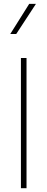

<svg xmlns="http://www.w3.org/2000/svg" viewBox="-20 -984 248 1004"><path d="M132.8 -963.9 33.7 -806.2H64.9L168 -963.9ZM118.7 0V-680.7H89.4V0Z"/></svg>

Font: Estedad VF
Style: Regular
Weight: 100
Designer: Amin Abedi
Version: Version 7.3